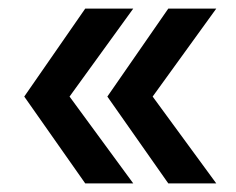

<svg xmlns="http://www.w3.org/2000/svg" viewBox="-20 -525 546 445"><path d="M36.2 -100ZM177.5 -100H288.8L141.2 -301.2L288.8 -505H177.5L36.2 -301.2ZM370 -100H481.2L333.8 -301.2L481.2 -505H370L228.8 -301.2Z"/></svg>

Font: Cambay
Style: Bold
Weight: 700
Designer: Pooja Saxena
Foundry: Pooja Saxena
Version: Version 1.096;PS 001.096;hotconv 1.0.70;makeotf.lib2.5.58329